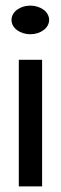

<svg xmlns="http://www.w3.org/2000/svg" viewBox="-20 -664 219 684"><path d="M21 -593C21 -563 53 -542 88 -542C123 -542 155 -563 155 -593C155 -623 123 -644 88 -644C53 -644 21 -623 21 -593ZM47 0H130V-451H47Z"/></svg>

Font: Charger Sport
Style: DfBd
Weight: 400
Designer: Jasper
Foundry: Cannot Into Space Fonts
Version: Version 1.1